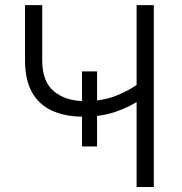

<svg xmlns="http://www.w3.org/2000/svg" viewBox="-20 -748 728 768"><path d="M314.9 -281.2Q240.7 -281.2 188 -305.4Q135.3 -329.6 107.7 -379.4Q80.1 -429.2 80.1 -505.9V-727.5H148.9V-506.3Q148.9 -421.9 195.8 -382.6Q242.7 -343.3 322.8 -343.3Q387.2 -343.3 443.4 -364.7Q499.5 -386.2 548.3 -423.8V-354Q501 -320.8 442.9 -301Q384.8 -281.2 314.9 -281.2ZM526.4 0V-727.5H595.2V0ZM308.1 -162.1V-462.4H368.2V-162.1Z"/></svg>

Font: Inter 17pt Light
Style: Regular
Weight: 300
Version: Version 4.001;git-66647c0bb